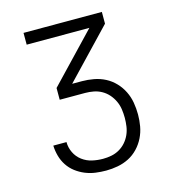

<svg xmlns="http://www.w3.org/2000/svg" viewBox="-109 -825 819 914"><g transform="rotate(-15 300.0 -367.5)"><path d="M302 0Q276 0 250 -3.5Q224 -7 199.5 -17Q175 -27 154 -43Q133 -59 118.5 -81Q104 -103 97 -128.5Q90 -154 89 -180H154Q154 -153 166 -128Q178 -103 200 -86.5Q222 -70 248.5 -64Q275 -58 302 -58Q323 -58 343.5 -62Q364 -66 382.5 -76.5Q401 -87 415 -103Q429 -119 437.5 -138Q446 -157 449 -178Q452 -199 452 -220Q452 -241 449 -262Q446 -283 437 -302.5Q428 -322 414 -338Q400 -354 381.5 -364.5Q363 -375 342 -379Q321 -383 300 -383H175V-441L400 -677H91V-735H477V-677L252 -441H300Q329 -441 358.5 -435.5Q388 -430 414 -416.5Q440 -403 460.5 -381.5Q481 -360 494 -333.5Q507 -307 512 -278Q517 -249 517 -219Q517 -190 512 -161.5Q507 -133 494 -106.5Q481 -80 460.5 -58.5Q440 -37 414.5 -24Q389 -11 360 -5.5Q331 0 302 0Z"/></g></svg>

Font: Iosevka Curly Light Extended
Style: Regular
Weight: 300
Width: 7
Monospace: yes
Designer: Belleve Invis
Foundry: Belleve Invis
Version: Version 11.1.0; ttfautohint (v1.8.3)